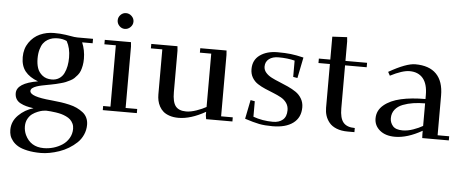

<svg xmlns="http://www.w3.org/2000/svg" viewBox="-56 -759 2904 1201"><g transform="rotate(5 1395.5 -158.0)"><path d="M32.2 172.9Q32.2 120.1 71.5 80.8Q110.8 41.5 165 25.9Q139.2 22.5 119.6 17.3Q100.1 12.2 82.3 2.9Q64.5 -6.3 55.2 -21.7Q45.9 -37.1 45.9 -58.1Q45.9 -121.6 178.2 -144Q124 -164.1 96.9 -198.2Q69.8 -232.4 69.8 -287.1Q69.8 -339.8 96.7 -378.7Q123.5 -417.5 164.1 -435.8Q204.6 -454.1 252 -454.1Q292 -454.1 325.2 -449.2Q338.4 -447.3 354 -444.6Q369.6 -441.9 379.9 -440.4Q390.1 -439 400.9 -439H498V-411.1H432.1Q452.1 -363.3 452.1 -309.1Q452.1 -286.6 448.5 -267.3Q444.8 -248 439.2 -233.2Q433.6 -218.3 423.1 -205.6Q412.6 -192.9 403.3 -184.1Q394 -175.3 378.4 -167.5Q362.8 -159.7 351.8 -155Q340.8 -150.4 321.8 -145.3Q302.7 -140.1 291.5 -137.5Q280.3 -134.8 259.8 -130.9Q253.9 -129.9 242.4 -127.7Q231 -125.5 223.6 -124Q216.3 -122.6 205.3 -120.4Q194.3 -118.2 187.3 -116.2Q180.2 -114.3 171.4 -111.3Q162.6 -108.4 157 -105.2Q151.4 -102.1 146.2 -98.4Q141.1 -94.7 138.7 -90.1Q136.2 -85.4 136.2 -80.1Q136.2 -44.9 271 -33.2Q276.9 -32.7 279.8 -32.2Q309.6 -29.3 333.5 -25.9Q357.4 -22.5 385.3 -16.1Q413.1 -9.8 433.6 0Q454.1 9.8 471.7 23.2Q489.3 36.6 498.5 56.2Q507.8 75.7 507.8 100.1Q507.8 133.3 494.6 162.8Q481.4 192.4 459 213.6Q436.5 234.9 408.4 252Q380.4 269 349.6 279.5Q318.8 290 289.6 295.4Q260.3 300.8 234.9 300.8Q187 300.8 149.9 292.7Q112.8 284.7 91.1 272Q69.3 259.3 55.7 241.9Q42 224.6 37.1 208Q32.2 191.4 32.2 172.9ZM121.1 143.1Q121.1 170.9 132.8 196.8Q167 269 250 269Q280.8 269 310.8 260.3Q340.8 251.5 366.2 234.9Q391.6 218.3 407.2 191.7Q422.9 165 422.9 132.8Q422.9 114.7 415.8 100.1Q408.7 85.4 398.2 75.7Q387.7 65.9 371.3 58.3Q355 50.8 340.6 46.9Q326.2 43 306.4 40Q286.6 37.1 274.2 36.1Q261.7 35.2 245.1 34.2Q237.3 34.2 224.6 36.4Q211.9 38.6 193.4 45.9Q174.8 53.2 159.2 64.5Q143.6 75.7 132.3 96.2Q121.1 116.7 121.1 143.1ZM163.1 -286.1Q163.1 -253.4 171.6 -227.1Q180.2 -200.7 203.4 -181.9Q226.6 -163.1 262.2 -163.1Q289.1 -163.1 308.8 -175.8Q328.6 -188.5 339.1 -210.2Q349.6 -231.9 354.2 -256.3Q358.9 -280.8 358.9 -309.1Q358.9 -368.2 335 -411.1Q311 -422.9 278.8 -422.9Q261.2 -422.9 245.8 -419.4Q230.5 -416 214.8 -406.7Q199.2 -397.5 188.2 -382.6Q177.2 -367.7 170.2 -343Q163.1 -318.4 163.1 -286.1Z M571.8 -411.1V-439H736.3L738.8 -411.1V-25.9H811.5V0H597.7V-25.9H643.6V-411.1ZM656 -533Q641.6 -547.9 641.6 -567.9Q641.6 -587.9 656 -602.5Q670.4 -617.2 690.4 -617.2Q710.4 -617.2 725.6 -602.5Q740.7 -587.9 740.7 -567.9Q740.7 -547.9 725.6 -533Q710.4 -518.1 690.4 -518.1Q670.4 -518.1 656 -533Z M863.8 -411.1V-439H1028.3L1030.8 -411.1V-150.9Q1030.8 -89.4 1051 -63.2Q1071.3 -37.1 1117.7 -37.1Q1146 -37.1 1182.4 -49.8Q1218.8 -62.5 1242.7 -76.2V-411.1H1171.4V-439H1336.4L1338.4 -411.1V-25.9H1411.6V0H1246.6L1242.7 -23.9V-45.9Q1149.9 6.8 1072.8 6.8Q1042 6.8 1017.6 -1.2Q993.2 -9.3 978 -22.2Q962.9 -35.2 953.1 -53.2Q943.4 -71.3 939.5 -89.8Q935.5 -108.4 935.5 -128.9V-411.1Z M1489.3 -23.9 1513.2 -143.1 1540 -138.2V-41Q1598.1 -20 1664.1 -20Q1702.6 -20 1725.8 -39.8Q1749 -59.6 1749 -100.1Q1749 -126 1735.4 -145.5Q1721.7 -165 1700 -177Q1678.2 -189 1651.9 -199.5Q1625.5 -210 1599.1 -221.2Q1572.8 -232.4 1551 -246.6Q1529.3 -260.7 1515.6 -283.7Q1502 -306.6 1502 -336.9Q1502 -394.5 1545.2 -425.3Q1588.4 -456.1 1655.3 -456.1Q1703.6 -456.1 1738.3 -452.1Q1772.9 -448.2 1819.3 -437L1793 -306.2L1766.1 -311V-413.1Q1721.7 -424.8 1664.1 -424.8Q1627 -424.8 1604.5 -407.5Q1582 -390.1 1582 -359.9Q1582 -338.9 1596.2 -322.3Q1610.4 -305.7 1633.1 -293.9Q1655.8 -282.2 1683.1 -271.5Q1710.4 -260.7 1738 -248Q1765.6 -235.4 1788.3 -220Q1811 -204.6 1825.2 -180.4Q1839.4 -156.2 1839.4 -126Q1839.4 -61.5 1793 -26.9Q1746.6 7.8 1664.1 7.8Q1614.7 7.8 1579.8 1Q1544.9 -5.9 1489.3 -23.9Z M1916 -411.1V-439H1987.8V-583L2080.6 -587.9L2083 -561V-439H2218.8V-411.1H2083V-141.1Q2083 -79.6 2105.5 -52.7Q2127.9 -25.9 2177.7 -25.9V0H2135.7Q2094.7 0 2064.9 -12Q2035.2 -23.9 2018.8 -44.2Q2002.4 -64.5 1995.1 -87.4Q1987.8 -110.4 1987.8 -136.2V-411.1Z M2301.8 -97.2Q2301.8 -147.5 2342.3 -181.4Q2382.8 -215.3 2448.7 -230.2Q2514.6 -245.1 2602.5 -245.1V-270Q2602.5 -339.8 2572.8 -375Q2543 -410.2 2488.8 -410.2Q2443.8 -410.2 2367.7 -371.1L2355 -394Q2463.9 -456.1 2520.5 -456.1Q2607.9 -456.1 2652.8 -410.2Q2697.8 -364.3 2697.8 -274.9V-25.9H2770.5V0H2603.5L2602.5 -23.9V-45.9Q2509.8 6.8 2432.6 6.8Q2372.6 6.8 2337.2 -22.7Q2301.8 -52.2 2301.8 -97.2ZM2397 -106.9Q2397 -79.6 2415 -58.3Q2433.1 -37.1 2476.6 -37.1Q2508.3 -37.1 2543.5 -49.6Q2578.6 -62 2602.5 -76.2V-217.8Q2563 -217.8 2528.8 -212.6Q2494.6 -207.5 2463.6 -195.6Q2432.6 -183.6 2414.8 -160.9Q2397 -138.2 2397 -106.9Z"/></g></svg>

Font: Dehuti
Style: Bold
Weight: 700
Version: Version 1.2